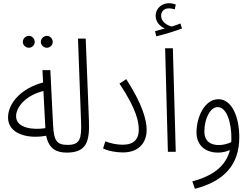

<svg xmlns="http://www.w3.org/2000/svg" viewBox="-20 -944 1558 1194"><path d="M272 -647C291 -647 308 -664 308 -683C308 -704 291 -721 272 -721C251 -721 234 -704 234 -683C234 -664 251 -647 272 -647ZM160 -647C179 -647 196 -664 196 -683C196 -704 179 -721 160 -721C139 -721 122 -704 122 -683C122 -664 139 -647 160 -647Z M395 5C420 5 429 -5 429 -20C429 -36 420 -43 401 -43C332 -43 315 -69 310 -168L293 -508H244L248 -431C117 -397 30 -306 30 -213C30 -112 151 -78 267 -100C284 -16 334 5 395 5ZM80 -221C80 -281 145 -353 250 -378L262 -148V-147C188 -135 80 -146 80 -221Z M394 5C515 5 539 -58 533 -196L513 -704H465L484 -190C488 -82 479 -43 401 -43Z M621 -21C652 -5 702 4 744 4C853 4 892 -67 892 -136C892 -199 865 -297 765 -452L723 -424C835 -256 843 -180 843 -136C843 -81 814 -44 744 -44C706 -44 669 -52 635 -65Z M952 -718C1002 -730 1068 -750 1112 -767L1102 -798C1085 -791 1068 -785 1048 -779C1018 -786 982 -810 982 -845C982 -871 998 -892 1030 -892C1043 -892 1055 -889 1067 -886L1073 -916C1060 -921 1044 -924 1030 -924C989 -924 948 -895 948 -845C948 -810 972 -781 1005 -767C987 -762 969 -757 944 -750Z M1024 0H1073L1055 -644H1007Z M1192 230C1372 184 1468 82 1468 -90C1468 -216 1423 -327 1338 -327C1253 -327 1202 -217 1202 -121C1202 -38 1259 5 1336 5C1362 5 1388 -1 1410 -11C1384 92 1300 151 1176 184ZM1251 -128C1251 -208 1289 -278 1333 -278C1391 -278 1419 -180 1419 -85C1419 -76 1418 -68 1418 -60C1397 -50 1369 -42 1342 -42C1295 -42 1251 -60 1251 -128Z"/></svg>

Font: Noto Sans Arabic ExtCond Light
Style: Regular
Weight: 300
Width: 2
Designer: Monotype Design Team, Nadine Chahine, Nizar Qandah and Khaled Hosny
Foundry: Monotype Imaging Inc.
Version: Version 2.012